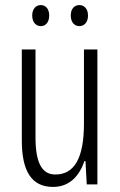

<svg xmlns="http://www.w3.org/2000/svg" viewBox="-20 -727 472 757"><path d="M107 -666C107 -640 121 -624 141 -624C160 -624 174 -639 174 -666C174 -692 160 -707 141 -707C121 -707 107 -691 107 -666ZM259 -666C259 -640 273 -624 293 -624C312 -624 327 -639 327 -666C327 -692 312 -707 293 -707C273 -707 259 -692 259 -666ZM364 -532H311V-240C311 -103 273 -39 198 -39C146 -39 120 -84 120 -185V-532H66V-173C66 -56 102 10 189 10C257 10 294 -37 313 -92H317L322 0H364Z"/></svg>

Font: Noto Sans Gujarati ExtraCondensed Light
Style: Regular
Weight: 300
Width: 2
Designer: Jelle Bosma - Monotype Design Team, Universal Thirst
Foundry: Monotype Imaging Inc.
Version: Version 2.106